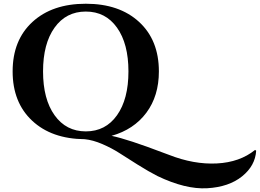

<svg xmlns="http://www.w3.org/2000/svg" viewBox="-20 -734 1397 1032"><path d="M1351.1 71.8 1356.9 76.2Q1352.1 156.7 1281.2 213.9Q1210.4 271 1093.8 277.8Q977.1 284.7 825.7 211.9Q780.8 189 721.4 151.9Q662.1 114.7 621.6 88.6Q581.1 62.5 530.3 40.5Q479.5 18.6 435.5 14.2Q257.3 12.7 152.6 -85.4Q47.9 -183.6 47.9 -350.1Q47.9 -518.1 154.3 -616Q260.7 -713.9 441.4 -713.9Q621.6 -713.9 727.8 -616Q834 -518.1 834 -350.1Q834 -218.3 766.6 -127.9Q699.2 -37.6 579.6 -3.9Q667 14.2 862.8 88.9Q879.4 94.7 887.7 98.1Q1022 150.9 1145.5 144.5Q1269 138.2 1351.1 71.8ZM441.4 -671.9Q335 -671.9 273.2 -585.4Q211.4 -499 211.4 -350.1Q211.4 -201.2 273.4 -114.5Q335.4 -27.8 441.4 -27.8Q547.4 -27.8 608.9 -114.5Q670.4 -201.2 670.4 -350.1Q670.4 -499 608.9 -585.4Q547.4 -671.9 441.4 -671.9Z"/></svg>

Font: Cinzel Bold
Style: Regular
Weight: 700
Designer: Natanael Gama
Version: Version 1.001;PS 001.001;hotconv 1.0.56;makeotf.lib2.0.21325